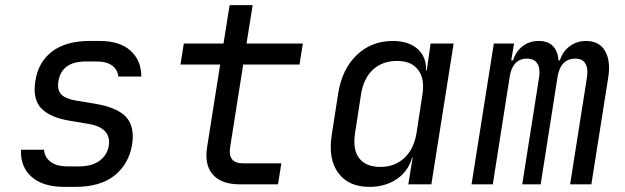

<svg xmlns="http://www.w3.org/2000/svg" viewBox="-20 -720 2440 750"><path d="M232 10Q147 10 103 -29.5Q59 -69 62 -135H152Q154 -106 177.5 -88Q201 -70 245 -70H287Q340 -70 369.5 -92.5Q399 -115 405 -151Q415 -221 326 -236L254 -248Q175 -261 141 -297Q107 -333 118 -403Q129 -477 183 -518.5Q237 -560 331 -560H369Q448 -560 490 -522Q532 -484 532 -421H442Q440 -447 418.5 -463.5Q397 -480 356 -480H318Q267 -480 240.5 -460Q214 -440 208 -402Q203 -368 219.5 -351Q236 -334 278 -327L350 -315Q436 -301 471.5 -264Q507 -227 496 -155Q483 -79 427.5 -34.5Q372 10 274 10Z M916 0Q845 0 811.5 -38Q778 -76 789 -145L840 -468H685L698 -550H853L877 -700H967L943 -550H1163L1150 -468H930L879 -145Q869 -82 929 -82H1079L1066 0Z M1423 10Q1341 10 1301 -45Q1261 -100 1276 -194L1301 -355Q1316 -450 1373.5 -505Q1431 -560 1514 -560Q1576 -560 1611 -529Q1646 -498 1644 -445H1647L1662 -550H1752L1665 0H1575L1592 -105H1590Q1575 -51 1530 -20.5Q1485 10 1423 10ZM1466 -68Q1522 -68 1559.5 -103Q1597 -138 1607 -200L1630 -350Q1640 -412 1613.5 -447Q1587 -482 1531 -482Q1474 -482 1437 -448Q1400 -414 1390 -350L1367 -200Q1357 -136 1383 -102Q1409 -68 1466 -68Z M1822 0 1909 -550H1988L1977 -484H1984Q1995 -519 2021.5 -539.5Q2048 -560 2084 -560Q2155 -560 2162 -484H2167Q2178 -519 2205.5 -539.5Q2233 -560 2269 -560Q2321 -560 2343.5 -521Q2366 -482 2356 -418L2290 0H2207L2273 -419Q2278 -453 2266.5 -472Q2255 -491 2227 -491Q2174 -491 2160 -430Q2159 -425 2158 -420L2092 0H2020L2086 -419Q2091 -454 2078.5 -472.5Q2066 -491 2038 -491Q2010 -491 1993 -472.5Q1976 -454 1971 -420L1905 0Z"/></svg>

Font: NKDuy Mono
Style: Italic
Weight: 400
Italic angle: -9°
Monospace: yes
Designer: NKDuy
Foundry: NKDuy
Version: Version 2.251; ttfautohint (v1.8.4.7-5d5b)